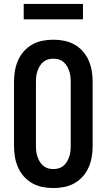

<svg xmlns="http://www.w3.org/2000/svg" viewBox="-20 -944 540 972"><path d="M250 8Q222 8 194.5 2.5Q167 -3 143 -16.5Q119 -30 100.5 -51Q82 -72 71 -97.5Q60 -123 55.5 -150Q51 -177 51 -205V-530Q51 -558 55.5 -585Q60 -612 71 -637.5Q82 -663 100.5 -684Q119 -705 143 -718.5Q167 -732 194.5 -737.5Q222 -743 250 -743Q278 -743 305.5 -737.5Q333 -732 357 -718.5Q381 -705 399.5 -684Q418 -663 429 -637.5Q440 -612 444.5 -585Q449 -558 449 -530V-205Q449 -177 444.5 -150Q440 -123 429 -97.5Q418 -72 399.5 -51Q381 -30 357 -16.5Q333 -3 305.5 2.5Q278 8 250 8ZM250 -88Q264 -88 277.5 -92Q291 -96 301.5 -105Q312 -114 319 -126Q326 -138 330.5 -151Q335 -164 336.5 -177.5Q338 -191 338 -205V-530Q338 -544 336.5 -557.5Q335 -571 330.5 -584Q326 -597 319 -609Q312 -621 301.5 -630Q291 -639 277.5 -643Q264 -647 250 -647Q236 -647 222.5 -643Q209 -639 198.5 -630Q188 -621 181 -609Q174 -597 169.5 -584Q165 -571 163.5 -557.5Q162 -544 162 -530V-205Q162 -191 163.5 -177.5Q165 -164 169.5 -151Q174 -138 181 -126Q188 -114 198.5 -105Q209 -96 222.5 -92Q236 -88 250 -88ZM100 -846V-924H400V-846Z"/></svg>

Font: Iosevka
Style: Bold
Weight: 700
Monospace: yes
Designer: Belleve Invis
Foundry: Belleve Invis
Version: Version 32.5.0; ttfautohint (v1.8.4)